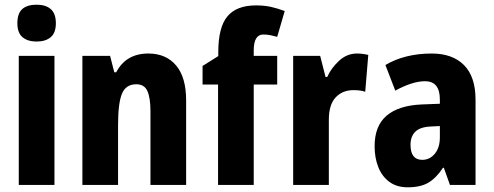

<svg xmlns="http://www.w3.org/2000/svg" viewBox="-20 -788 2103 818"><path d="M136 -768Q175 -768 196.5 -749Q218 -730 218 -689Q218 -648 196 -629.5Q174 -611 136 -611Q98 -611 76 -629.5Q54 -648 54 -689Q54 -731 75 -749.5Q96 -768 136 -768ZM212 -550V0H60V-550Z M612 -560Q687 -560 730 -509.5Q773 -459 773 -360V0H621V-315Q621 -371 608 -400Q595 -429 561 -429Q516 -429 499.5 -388.5Q483 -348 483 -256V0H331V-550H449L467 -480H475Q517 -560 612 -560Z M1161 -428H1061V0H909V-428H843V-507L910 -549V-566Q910 -672 949 -718.5Q988 -765 1071 -765Q1105 -765 1133 -759Q1161 -753 1193 -741L1161 -631Q1147 -635 1132.5 -638Q1118 -641 1102 -641Q1061 -641 1061 -573V-550H1161Z M1501 -560Q1524 -560 1549 -554L1536 -397Q1517 -404 1486 -404Q1439 -404 1410 -373Q1381 -342 1381 -278V0H1229V-550H1344L1367 -460H1374Q1391 -498 1424.5 -529Q1458 -560 1501 -560Z M1819 -560Q1908 -560 1957 -510.5Q2006 -461 2006 -363V0H1897L1871 -73H1867Q1839 -30 1805.5 -10Q1772 10 1717 10Q1670 10 1638.5 -13.5Q1607 -37 1591.5 -76.5Q1576 -116 1576 -165Q1576 -252 1627.5 -295.5Q1679 -339 1777 -343L1854 -346V-364Q1854 -442 1791 -442Q1738 -442 1664 -402L1622 -511Q1662 -535 1712 -547.5Q1762 -560 1819 -560ZM1815 -249Q1770 -247 1749.5 -227Q1729 -207 1729 -171Q1729 -107 1779 -107Q1811 -107 1832.5 -133Q1854 -159 1854 -203V-251Z"/></svg>

Font: Noto Sans Armenian Condensed ExtraBold
Style: Regular
Weight: 800
Width: 3
Designer: Monotype Design Team
Foundry: Monotype Imaging Inc.
Version: Version 2.008; ttfautohint (v1.8.4.7-5d5b)